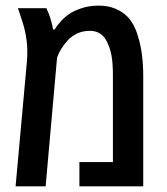

<svg xmlns="http://www.w3.org/2000/svg" viewBox="-20 -660 590 680"><path d="M35.2 0 75.2 -440.9Q76.2 -450.2 76.4 -460Q76.7 -469.7 76.7 -479Q76.7 -498 74.2 -516.8Q71.8 -535.6 67.4 -554.7Q65.9 -560.5 64 -567.9Q62 -575.2 59.6 -582.3Q57.1 -589.4 55.7 -594.2Q52.7 -603.5 49.8 -612.5Q46.9 -621.6 43.5 -630.9H144.5Q153.3 -611.8 159.2 -592.8Q165 -573.7 168 -555.7H173.8Q180.7 -568.4 195.6 -584.5Q210.4 -600.6 225.6 -610.8Q242.2 -622.1 269.3 -631.1Q296.4 -640.1 329.1 -640.1Q362.8 -640.1 388.2 -629.4Q413.6 -618.7 430.7 -601.6Q443.8 -588.4 453.6 -569.6Q463.4 -550.8 469.2 -529.3Q478 -502 482.7 -466.3Q487.3 -430.7 487.3 -391.1V0H261.2V-85.9H379.9V-390.6Q379.9 -433.6 375.5 -459.7Q371.1 -485.8 362.8 -502.9Q356.4 -520 346.4 -530.8Q336.4 -541.5 324.5 -546.1Q312.5 -550.8 298.8 -550.8Q272.9 -550.8 253.2 -541.3Q233.4 -531.7 220.2 -517.6Q207 -502.9 197.5 -487.8Q188 -472.7 182.1 -456.1L141.6 0Z"/></svg>

Font: Open Sans
Style: Regular
Weight: 600
Width: 3
Foundry: Ascender Corporation
Version: Version 1.000